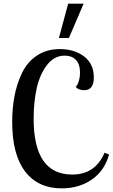

<svg xmlns="http://www.w3.org/2000/svg" viewBox="-20 -1020 620 1056"><path d="M47 -350Q47 -424 59.5 -490.5Q72 -557 100.5 -617.5Q129 -678 182.5 -714Q236 -750 309 -750Q389 -750 442.5 -709.5Q496 -669 496 -594Q496 -524 443 -524Q412 -524 396 -542Q405 -549 412.5 -571.5Q420 -594 420 -621Q420 -667 397.5 -690.5Q375 -714 336 -714Q278 -714 238.5 -662.5Q199 -611 182 -535Q165 -459 165 -367Q165 -60 377 -60Q504 -60 555 -180L580 -170Q555 -81 485 -32.5Q415 16 319 16Q189 16 118 -77Q47 -170 47 -350ZM304 -811 355 -1000H440L359 -811Z"/></svg>

Font: Lobster Two
Style: Regular
Weight: 400
Designer: Pablo Impallari
Foundry: Pablo Impallari. www.impallari.com
Version: Version 1.006